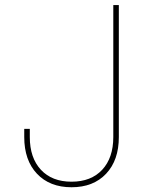

<svg xmlns="http://www.w3.org/2000/svg" viewBox="-20 -748 599 777"><path d="M269.5 9.8Q181.2 9.8 129.6 -44.9Q78.1 -99.6 78.1 -193.4V-226.6H100.6V-193.4Q100.6 -109.4 145.5 -61Q190.4 -12.7 269.5 -12.7Q348.6 -12.7 393.6 -61Q438.5 -109.4 438.5 -193.4V-727.5H460.9V-193.4Q460.9 -99.6 409.4 -44.9Q357.9 9.8 269.5 9.8Z"/></svg>

Font: Inter Thin
Style: Regular
Weight: 250
Designer: Rasmus Andersson
Foundry: rsms
Version: Version 4.001;git-66647c0bb